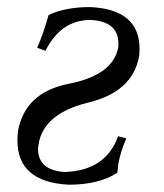

<svg xmlns="http://www.w3.org/2000/svg" viewBox="-20 -502 455 532"><path d="M170.4 9.8Q28.3 2.4 28.3 -112.8Q28.3 -125 29.8 -138.7Q49.3 -246.1 171.1 -270Q293 -293.9 307.6 -370.6L308.1 -380.9Q308.1 -443.4 229.5 -446.8Q148.4 -445.8 106 -361.3L83 -369.6Q101.1 -411.1 114.7 -460.4Q160.6 -482.4 230 -482.4Q366.7 -476.1 366.7 -366.2L365.7 -347.2Q348.1 -247.6 224.6 -217.8Q91.8 -185.5 85.4 -89.8Q85.4 -30.3 159.2 -25.4Q273.4 -29.3 307.1 -124.5L330.1 -118.7Q314.5 -83.5 308.1 -49.3L305.2 -23.4Q254.4 9.8 170.4 9.8Z"/></svg>

Font: Kelvinch
Style: Italic
Weight: 400
Italic angle: -10°
Designer: Paul James Miller
Foundry: High-Logic / Made with FontCreator
Version: Version 3.40;July 22, 2017;FontCreator 11.0.0.2388 64-bit